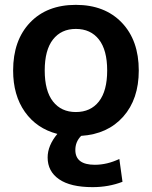

<svg xmlns="http://www.w3.org/2000/svg" viewBox="-20 -550 625 790"><path d="M551 -260Q551 -142 487 -70Q423 2 314 9Q290 33 290 67Q290 128 370 128Q421 128 471 104L484 198Q427 220 361 220Q270 220 223 187.5Q176 155 176 98Q176 49 216 1Q131 -21 82.5 -89.5Q34 -158 34 -260Q34 -384 103.5 -457Q173 -530 292 -530Q411 -530 481 -457Q551 -384 551 -260ZM292 -89Q353 -89 387 -132.5Q421 -176 421 -260Q421 -344 387 -387.5Q353 -431 292 -431Q232 -431 198 -387.5Q164 -344 164 -260Q164 -176 198 -132.5Q232 -89 292 -89Z"/></svg>

Font: M PLUS 1p
Style: Bold
Weight: 700
Version: Version 1.062